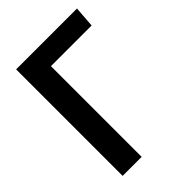

<svg xmlns="http://www.w3.org/2000/svg" viewBox="-212 -828 928 928"><g transform="rotate(-45 252.0 -364.0)"><path d="M70 0V-728H486L478 -620H200V0Z"/></g></svg>

Font: Murecho Medium
Style: Regular
Weight: 500
Designer: Neil Summerour
Foundry: Positype
Version: Version 1.010; ttfautohint (v1.8.3)